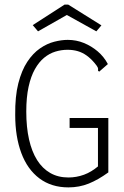

<svg xmlns="http://www.w3.org/2000/svg" viewBox="-20 -803 540 833"><path d="M277 10Q203 10 151 -29Q99 -68 72.5 -139Q46 -210 46 -304Q45 -385 59.5 -441.5Q74 -498 98.5 -535Q123 -572 153.5 -593Q184 -614 215.5 -622Q247 -630 274 -630Q311 -630 344 -616.5Q377 -603 404 -580Q431 -557 448 -525L417 -498L410 -492L405 -497Q407 -504 404 -510.5Q401 -517 390 -530Q374 -549 356 -562Q338 -575 317.5 -581Q297 -587 273 -587Q246 -587 220 -579Q194 -571 171.5 -552.5Q149 -534 131.5 -503Q114 -472 104 -426.5Q94 -381 94 -319Q94 -251 106 -198Q118 -145 141 -108.5Q164 -72 198 -52.5Q232 -33 277 -33Q294 -33 311 -36Q328 -39 344.5 -45Q361 -51 376.5 -60.5Q392 -70 405 -81V-248H282V-291H450V-55Q406 -23 365 -6.5Q324 10 277 10ZM145 -667 122 -694 260 -783H276L420 -693L398 -667L270 -738Z"/></svg>

Font: Inconsolata Light
Style: Regular
Weight: 300
Designer: Raph Levien, Cyreal, Brenton Simpson
Foundry: Raph Levien, Cyreal, Google
Version: Version 3.001